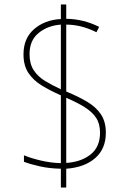

<svg xmlns="http://www.w3.org/2000/svg" viewBox="-20 -780 540 858"><path d="M252 -26Q201 -27 158.5 -36.5Q116 -46 87 -57V-86Q118 -73 163 -62.5Q208 -52 252 -51V-354Q204 -375 166.5 -398Q129 -421 107 -454Q85 -487 85 -537Q85 -609 132.5 -650Q180 -691 252 -695V-760H276V-696Q353 -695 423 -660L411 -636Q343 -670 276 -670V-371Q332 -348 371.5 -324Q411 -300 432 -267.5Q453 -235 453 -187Q453 -115 405.5 -73.5Q358 -32 276 -26V58H252ZM252 -670Q194 -666 153 -633Q112 -600 112 -538Q112 -495 130.5 -466.5Q149 -438 181 -418.5Q213 -399 252 -381ZM276 -52Q342 -56 384.5 -89.5Q427 -123 427 -187Q427 -227 409.5 -253.5Q392 -280 358.5 -301Q325 -322 276 -343Z"/></svg>

Font: Noto Sans Mono ExtraCondensed Thin
Style: Regular
Weight: 100
Width: 2
Designer: Monotype Design Team
Foundry: Monotype Imaging Inc.
Version: Version 2.014; ttfautohint (v1.8.4.7-5d5b)